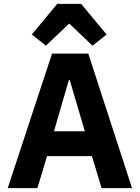

<svg xmlns="http://www.w3.org/2000/svg" viewBox="-20 -976 725 996"><path d="M277 -956 145 -797 218 -739 339 -854 460 -739 533 -797 401 -956ZM665 0 438 -698H250L20 0H174L224 -166H457L507 0ZM420 -295H260L337 -560H342Z"/></svg>

Font: IBM Plex Devanagari
Style: Bold
Weight: 700
Designer: Mike Abbink, Paul van der Laan, Pieter van Rosmalen, Erin McLaughlin
Foundry: Bold Monday
Version: Version 1.0